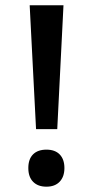

<svg xmlns="http://www.w3.org/2000/svg" viewBox="-20 -685 347 718"><path d="M220.9 -56.6Q220.9 -24.3 203.2 -5.6Q185.5 13.1 153.7 13.1Q121.8 13.1 103.9 -5.1Q85.9 -23.3 85.9 -56.6Q85.9 -90 103.6 -107.7Q121.3 -125.4 153.7 -125.4Q186 -125.4 203.5 -107.2Q220.9 -89 220.9 -56.6ZM217.4 -665.3 194.1 -202.2H114.8L91 -665.3Z"/></svg>

Font: Khula SemiBold
Style: Regular
Weight: 600
Designer: Erin McLaughlin, Steve Matteson
Version: Version 1.002;PS 1.0;hotconv 1.0.72;makeotf.lib2.5.5900; ttf